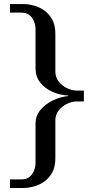

<svg xmlns="http://www.w3.org/2000/svg" viewBox="-20 -770 470 950"><path d="M94.2 160.2H29.3V117.7H84.5Q110.8 117.7 126.5 104.7Q142.1 91.8 148.9 72.8Q155.8 53.7 155.8 35.2V-158.7Q155.8 -196.8 179.9 -225.8Q204.1 -254.9 241.2 -272.9Q278.3 -291 317.9 -294.9V-297.4Q275.9 -299.3 238.8 -315.9Q201.7 -332.5 178.7 -362.1Q155.8 -391.6 155.8 -431.2V-625Q155.8 -643.6 148.9 -662.6Q142.1 -681.6 126.5 -694.6Q110.8 -707.5 84.5 -707.5H29.3V-750H94.2Q120.1 -750 147.9 -742.4Q175.8 -734.9 199.7 -717.8Q223.6 -700.7 238.8 -672.6Q253.9 -644.5 253.9 -604V-415Q253.9 -388.7 270 -367.4Q286.1 -346.2 310.8 -334Q335.4 -321.8 360.8 -321.8H395V-268.1H360.8Q335.4 -268.1 310.8 -255.9Q286.1 -243.7 270 -222.7Q253.9 -201.7 253.9 -174.8V14.2Q253.9 54.7 238.8 82.8Q223.6 110.8 199.7 127.9Q175.8 145 147.9 152.6Q120.1 160.2 94.2 160.2Z"/></svg>

Font: Gelasio
Style: Regular
Weight: 400
Designer: Eben Sorkin
Foundry: Eben Sorkin
Version: Version 1.008